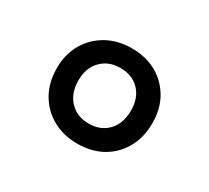

<svg xmlns="http://www.w3.org/2000/svg" viewBox="-77 -1134 606 557"><g transform="rotate(30 226.5 -855.5)"><path d="M226 -696Q180 -696 144 -716Q108 -736 87 -772Q66 -808 66 -857Q66 -904 87 -939.5Q108 -975 144 -995Q180 -1015 226 -1015Q274 -1015 309.5 -995Q345 -975 365.5 -939.5Q386 -904 386 -857Q386 -808 365.5 -772Q345 -736 309.5 -716Q274 -696 226 -696ZM226 -763Q266 -763 290 -788.5Q314 -814 314 -857Q314 -899 290 -924Q266 -949 226 -949Q187 -949 162.5 -924Q138 -899 138 -857Q138 -814 162.5 -788.5Q187 -763 226 -763Z"/></g></svg>

Font: Playwrite NG Modern
Style: Regular
Weight: 400
Designer: Veronika Burian, José Scaglione
Foundry: TypeTogether
Version: Version 1.002